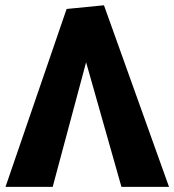

<svg xmlns="http://www.w3.org/2000/svg" viewBox="-20 -715 667 735"><path d="M1.1 0.3 235 -680.7 378 -694.8 627 0.3H444.9L309.6 -476.6L181.7 0.3Z"/></svg>

Font: DimaExpo
Style: Bold
Weight: 700
Width: 6
Designer: R.Balvardi
Foundry: Dima Software Group
Version: Version 1.00;June 11, 2019;FontCreator 11.5.0.2427 64-bit